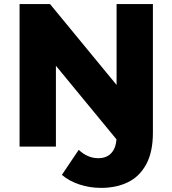

<svg xmlns="http://www.w3.org/2000/svg" viewBox="-20 -720 847 943"><path d="M76.1 -700H225.7L623.9 -216.2L581.4 0L183.2 -483.8H254.6V0H76.1ZM283.9 138.9 366.7 15.9Q387.8 36 412.1 46.5Q436.3 57 462.7 57Q505.3 57 528.9 29.4Q552.6 1.8 552.6 -52.3V-700H731V-68.9Q731 26.7 698 87.2Q665 147.7 608 175.2Q551 202.8 476 202.8Q420.3 202.8 369.4 185.8Q318.6 168.8 283.9 138.9Z"/></svg>

Font: iiserrat Thin
Style: Regular
Weight: 100
Designer: Akira Ohta
Foundry: Akira Ohta
Version: Version 1.200;Glyphs 3.3.1 (3343)